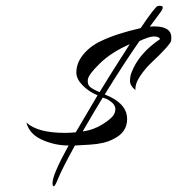

<svg xmlns="http://www.w3.org/2000/svg" viewBox="-20 -634 617 669"><path d="M452 -320Q433 -335 433 -352Q433 -369 439 -383Q464 -448 538 -498Q533 -507 516.5 -507Q500 -507 466 -491Q411 -412 345 -305L365 -296Q423 -267 423 -219.5Q423 -172 374 -149Q344 -133 293.5 -130Q243 -127 241 -127Q195 -43 183.5 -14Q172 15 167.5 15Q163 15 163 4Q163 -26 219 -127Q171 -127 126.5 -147Q82 -167 72 -207Q111 -171 206 -171Q225 -171 244 -173L320 -302Q290 -314 268 -336.5Q246 -359 246 -381Q246 -415 270.5 -444.5Q295 -474 332 -491Q386 -517 470 -536Q522 -613 530 -613L537 -614L542 -613Q547 -613 547 -608Q547 -601 537.5 -589Q528 -577 502 -541Q507 -542 517 -542Q577 -542 577 -503Q577 -500 576.5 -493Q576 -486 555.5 -463.5Q535 -441 511.5 -419.5Q488 -398 469 -370Q450 -342 452 -320ZM432 -480Q368 -452 328 -413Q288 -374 286 -356.5Q284 -339 294.5 -330.5Q305 -322 327 -313Q357 -363 432 -480ZM359 -285Q354 -289 338 -294Q315 -257 268 -176Q321 -183 366 -222Q382 -236 382 -253.5Q382 -271 359 -285Z"/></svg>

Font: Arizonia
Style: Regular
Weight: 400
Designer: Robert E. Leuschke
Foundry: Robert E. Leuschke
Version: Version 1.003